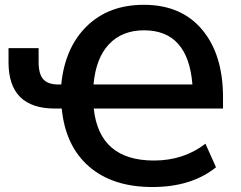

<svg xmlns="http://www.w3.org/2000/svg" viewBox="-20 -749 978 779"><path d="M598.6 9.8Q436.5 9.8 340.8 -73.7Q245.1 -157.2 230.5 -308.6H203.1Q14.6 -308.6 14.6 -496.1V-553.7H136.7V-497.1Q136.7 -448.2 155.8 -427.2Q174.8 -406.2 216.8 -406.2H228.5Q243.2 -555.7 332 -642.6Q420.9 -729.5 563.5 -729.5Q715.8 -729.5 800.3 -628.4Q884.8 -527.3 884.8 -354.5V-308.6H360.4Q382.8 -97.7 604.5 -97.7Q725.6 -97.7 813.5 -166L856.4 -70.3Q756.8 9.8 598.6 9.8ZM359.4 -406.2H760.7Q743.2 -626 564.5 -626Q475.6 -626 422.4 -569.8Q369.1 -513.7 359.4 -406.2Z"/></svg>

Font: Min Sans SemiBold
Style: Regular
Weight: 600
Designer: Jinseong-Kim, NotoSansCJK, Nunito
Foundry: Jinseong-Kim
Version: Version 1.400;Glyphs 3.1.2 (3151)